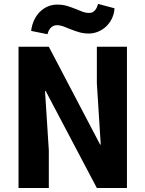

<svg xmlns="http://www.w3.org/2000/svg" viewBox="-20 -946 732 966"><path d="M618.7 0H467.3L209.5 -488.8L206.5 -487.8L225.6 -189.9V0H73.2V-710.9H225.6L483.9 -218.3L486.8 -219.2L467.3 -526.9V-710.9H618.7ZM556.2 -904.3Q554.2 -875 542.5 -851.6Q530.8 -828.1 512.9 -811.8Q495.1 -795.4 472.7 -786.4Q450.2 -777.3 426.8 -777.3Q400.4 -777.3 378.2 -783.9Q356 -790.5 336.4 -798.3Q316.9 -806.2 299.8 -812.7Q282.7 -819.3 266.1 -819.3Q254.9 -819.3 246.6 -814.7Q238.3 -810.1 232.7 -803.2Q227.1 -796.4 223.6 -788.3Q220.2 -780.3 218.8 -773.9L136.7 -790.5Q140.1 -819.8 151.4 -844Q162.6 -868.2 179.9 -885.7Q197.3 -903.3 219.7 -913.1Q242.2 -922.9 268.1 -922.9Q294.9 -922.9 316.9 -916.3Q338.9 -909.7 357.9 -901.9Q377 -894 394 -887.5Q411.1 -880.9 428.7 -880.9Q439.5 -880.9 446.8 -885Q454.1 -889.2 459.2 -895.8Q464.4 -902.3 467.8 -910.4Q471.2 -918.5 473.6 -926.3Z"/></svg>

Font: Ufes Sans ExtraBold
Style: Regular
Weight: 800
Designer: Ricardo Esteves & Filipe Motta
Foundry: ProDesignUfes - Ricardo Esteves, Filipe Motta (This is a derivative work, based on Roboto family, by Christian Robertson
Version: Version 2.0